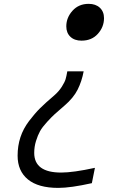

<svg xmlns="http://www.w3.org/2000/svg" viewBox="-20 -780 707 978"><path d="M509.8 -687.5Q509.8 -642.6 478.5 -607.7Q447.3 -572.9 395.2 -572.9Q359.4 -572.9 338.5 -592.8Q317.7 -612.6 317.7 -645.8Q317.7 -690.1 349.3 -725.3Q380.9 -760.4 431.6 -760.4Q467.4 -760.4 488.6 -740.6Q509.8 -720.7 509.8 -687.5ZM406.2 -416.7Q396.5 -365.2 375.3 -323.2Q354.2 -281.2 307.9 -241.5Q275.4 -213.5 259.4 -199.2Q243.5 -184.9 219.4 -158.5Q195.3 -132.2 183.9 -111.7Q172.5 -91.1 163.4 -61.8Q154.3 -32.6 154.3 -1.3Q154.3 99 291.7 99Q352.9 99 463.5 74.9L447.9 153Q339.8 177.1 276.7 177.1Q175.1 177.1 122.4 134.1Q69.7 91.1 69.7 13Q69.7 -37.1 84 -80.7Q98.3 -124.3 127.9 -163.4Q157.6 -202.5 184.6 -229.2Q211.6 -255.9 255.9 -293.6Q279.9 -314.5 294.9 -338.2Q309.9 -362 314.1 -376.6Q318.4 -391.3 322.9 -416.7Z"/></svg>

Font: Monoid
Style: Italic
Weight: 400
Width: 4
Italic angle: -11°
Monospace: yes
Version: Version 0.61